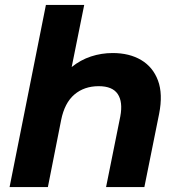

<svg xmlns="http://www.w3.org/2000/svg" viewBox="-20 -762 731 782"><path d="M439 -546Q507 -546 555 -517.5Q603 -489 623.5 -434Q644 -379 628 -298L568 0H412L470 -288Q481 -347 459.5 -379Q438 -411 382 -411Q323 -411 283 -377Q243 -343 229 -273L175 0H19L167 -742H323L272 -489Q308 -518 350.5 -532Q393 -546 439 -546Z"/></svg>

Font: Montserrat
Style: Bold Italic
Weight: 700
Italic angle: -11.3°
Designer: Julieta Ulanovsky
Foundry: Julieta Ulanovsky
Version: Version 9.000; ttfautohint (v1.8.4.7-5d5b)